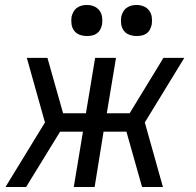

<svg xmlns="http://www.w3.org/2000/svg" viewBox="-20 -753 790 773"><path d="M2 0 161 -260 88 -520H171L234 -297H326L363 -520H447L410 -297H502L638 -520H722L563 -260L636 0H552L489 -223H397L361 0H277L314 -223H222L85 0ZM530 -608Q515 -608 501 -613Q487 -618 478.5 -629.5Q470 -641 468 -655.5Q466 -670 468 -685Q470 -695 475.5 -705Q481 -715 490 -721.5Q499 -728 509 -730.5Q519 -733 530 -733Q545 -733 558.5 -727.5Q572 -722 580.5 -710.5Q589 -699 591 -684.5Q593 -670 591 -655Q589 -645 584 -635Q579 -625 570 -618.5Q561 -612 550.5 -610Q540 -608 530 -608ZM330 -608Q315 -608 301 -613Q287 -618 278.5 -629.5Q270 -641 268 -655.5Q266 -670 268 -685Q270 -695 275.5 -705Q281 -715 290 -721.5Q299 -728 309 -730.5Q319 -733 330 -733Q345 -733 358.5 -727.5Q372 -722 380.5 -710.5Q389 -699 391 -684.5Q393 -670 391 -655Q389 -645 384 -635Q379 -625 370 -618.5Q361 -612 350.5 -610Q340 -608 330 -608Z"/></svg>

Font: Zed Sans Extended
Style: Italic
Weight: 400
Width: 7
Italic angle: -9°
Designer: Belleve Invis
Foundry: Belleve Invis
Version: Version 1.0.0; ttfautohint (v1.8.4)